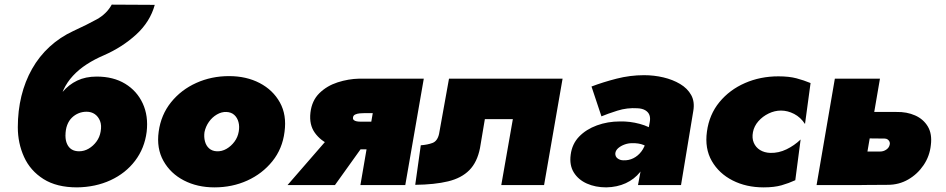

<svg xmlns="http://www.w3.org/2000/svg" viewBox="-20 -800 4088 830"><path d="M354 -317Q375 -317 390 -306.5Q405 -296 412.5 -277Q420 -258 415 -231Q411 -207 397 -188Q383 -169 363.5 -157.5Q344 -146 322 -146Q303 -146 290 -154Q277 -162 270 -177.5Q263 -193 263 -213L57 -250Q57 -181 84 -121.5Q111 -62 168 -26Q225 10 313 10Q393 9 458 -21Q523 -51 564 -105Q605 -159 614 -230Q622 -299 597 -353Q572 -407 521 -438Q470 -469 398 -469ZM182 -231 263 -213Q263 -240 270.5 -259.5Q278 -279 291 -291.5Q304 -304 320 -310.5Q336 -317 354 -317L398 -469Q350 -469 313.5 -451.5Q277 -434 250 -402Q223 -370 206.5 -326.5Q190 -283 182 -231ZM57 -250 258 -211 236 -340Q239 -379 254.5 -412Q270 -445 295.5 -472.5Q321 -500 355 -522Q389 -544 429 -561Q509 -596 569 -651Q629 -706 649 -779L463 -780Q441 -740 398.5 -716.5Q356 -693 297 -666Q239 -639 194 -597.5Q149 -556 118.5 -502Q88 -448 72.5 -384.5Q57 -321 57 -250Z M666 -231Q656 -159 686.5 -104.5Q717 -50 775 -20Q833 10 907 10Q984 10 1049 -19.5Q1114 -49 1157.5 -103Q1201 -157 1210 -230Q1220 -303 1190 -357Q1160 -411 1102.5 -441Q1045 -471 970 -471Q894 -471 828.5 -441.5Q763 -412 719.5 -358Q676 -304 666 -231ZM864 -229Q869 -253 883 -273Q897 -293 917.5 -305Q938 -317 959 -316Q980 -315 993 -303Q1006 -291 1011 -272Q1016 -253 1012 -231Q1008 -207 993.5 -187.5Q979 -168 959 -156.5Q939 -145 917 -146Q897 -147 884 -158.5Q871 -170 866 -189Q861 -208 864 -229Z M1428 0 1564 -190H1388L1223 0ZM1732 0 1812 -460H1617L1538 0ZM1648 -274H1539Q1530 -274 1522 -275.5Q1514 -277 1509.5 -281Q1505 -285 1506 -292Q1507 -301 1515.5 -305Q1524 -309 1535.5 -310Q1547 -311 1557 -311H1656L1684 -460H1533Q1486 -459 1439.5 -444Q1393 -429 1360.5 -397Q1328 -365 1322 -313Q1316 -261 1341 -226Q1366 -191 1409 -173Q1452 -155 1498 -154L1629 -155Z M2412 -460H1921L1878 -221Q1871 -190 1849.5 -182Q1828 -174 1799 -172L1775 -1Q1859 -2 1917 -16Q1975 -30 2009 -64.5Q2043 -99 2055 -160L2076 -285H2197L2147 0H2332Z M2640 -138Q2642 -151 2653.5 -160.5Q2665 -170 2680.5 -175.5Q2696 -181 2711 -181Q2742 -182 2763 -173Q2784 -164 2803 -147L2814 -232Q2788 -253 2745.5 -264.5Q2703 -276 2660 -275Q2607 -275 2560.5 -258Q2514 -241 2483.5 -209.5Q2453 -178 2447 -131Q2441 -86 2460.5 -54.5Q2480 -23 2517 -6.5Q2554 10 2601 10Q2648 9 2685 -8Q2722 -25 2747 -56Q2772 -87 2781 -129L2773 -190Q2767 -164 2752.5 -145Q2738 -126 2718 -116Q2698 -106 2675 -107Q2661 -107 2650 -115Q2639 -123 2640 -138ZM2580 -297Q2606 -308 2648.5 -321.5Q2691 -335 2736 -332Q2757 -331 2770 -323Q2783 -315 2787.5 -302.5Q2792 -290 2789 -273L2738 0H2924L2977 -320Q2984 -360 2968 -389Q2952 -418 2920 -437Q2888 -456 2847.5 -465.5Q2807 -475 2764 -475Q2704 -475 2645.5 -460Q2587 -445 2537 -426Z M3235 -229Q3240 -255 3258.5 -276Q3277 -297 3303 -309.5Q3329 -322 3356 -322Q3385 -322 3413 -307.5Q3441 -293 3460 -264L3484 -441Q3455 -453 3423 -461.5Q3391 -470 3345 -470Q3267 -470 3200.5 -441Q3134 -412 3090 -358.5Q3046 -305 3036 -231Q3026 -158 3057 -104Q3088 -50 3147 -20Q3206 10 3281 10Q3327 10 3358.5 1Q3390 -8 3418 -21L3441 -197Q3414 -171 3380 -154.5Q3346 -138 3310 -139Q3284 -140 3265.5 -151.5Q3247 -163 3238.5 -183Q3230 -203 3235 -229Z M3589 -460 3510 0H3705L3784 -460ZM3705 -202 3804 -201Q3812 -201 3817.5 -197Q3823 -193 3825.5 -187Q3828 -181 3826 -174Q3823 -161 3811 -153Q3799 -145 3785 -145H3694L3667 0L3818 -1Q3866 -1 3906 -24Q3946 -47 3972.5 -86Q3999 -125 4004 -173Q4010 -221 3991 -253Q3972 -285 3936 -301Q3900 -317 3855 -316H3723Z"/></svg>

Font: Jost Black
Style: Italic
Weight: 900
Italic angle: -5°
Version: Version 3.710